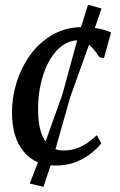

<svg xmlns="http://www.w3.org/2000/svg" viewBox="-20 -666 488 784"><path d="M207 10Q123.5 10 76.2 -47.5Q29 -105 29 -206Q28.5 -266 47.2 -327.5Q66 -389 103 -440.8Q140 -492.5 194.5 -524Q249 -555.5 320.5 -555.5Q347.5 -555.5 379.2 -549.8Q411 -544 433.5 -533.5L404.5 -428.5L385.5 -432.5Q373 -453 359 -468.5Q345 -484 330.2 -492.8Q315.5 -501.5 300 -501.5Q265.5 -501.5 235.5 -480.5Q205.5 -459.5 183 -420.8Q160.5 -382 147.8 -329.5Q135 -277 135.5 -213.5Q136 -160.5 148 -124.5Q160 -88.5 183 -70Q206 -51.5 239.5 -51.5Q268.5 -51.5 292 -59.8Q315.5 -68 336 -82Q356.5 -96 375.5 -114L393.5 -80.5Q379.5 -62.5 353.8 -41.2Q328 -20 291.2 -5Q254.5 10 207 10ZM157.5 97 101.5 83.5 144 -26.5 234.5 -279.5 302.5 -528.5 339.5 -646.5 394.5 -631.5 356.5 -520 267 -270 194.5 -14.5Z"/></svg>

Font: Merriweather 48pt
Style: Italic
Weight: 400
Italic angle: -7.8°
Version: Version 2.101